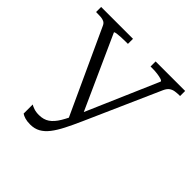

<svg xmlns="http://www.w3.org/2000/svg" viewBox="-186 -870 1044 1044"><g transform="rotate(45 336.0 -347.5)"><path d="M381 -199Q358 -147 337.5 -107Q317 -67 296 -40Q275 -13 250 1Q225 15 192 15Q168 15 151.5 10Q135 5 125 -2V-72Q132 -67 149 -61Q166 -55 189 -55Q225 -55 249.5 -72Q274 -89 295 -124Q316 -159 340 -215L529 -652Q529 -658 516.5 -662Q504 -666 485.5 -668.5Q467 -671 448 -671H432V-710H659V-671H654Q637 -671 621 -668.5Q605 -666 592.5 -657Q580 -648 571 -628ZM364 -209 323 -142 92 -644Q86 -658 75 -663.5Q64 -669 49.5 -670Q35 -671 18 -671H13V-710H258V-671H242Q224 -671 205 -670Q186 -669 173 -667Q160 -665 160 -661Z"/></g></svg>

Font: Roboto Serif 36pt Light
Style: Regular
Weight: 300
Designer: Greg Gazdowicz
Foundry: Commercial Type
Version: Version 1.008